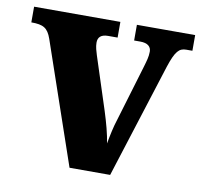

<svg xmlns="http://www.w3.org/2000/svg" viewBox="-65 -605 710 675"><g transform="rotate(10 289.5 -268.0)"><path d="M76 -434 225 0H370L500 -409C519 -467 532 -480 557 -480H579V-536H371V-480H393C419 -480 432 -469 432 -451C432 -432 427 -417 421 -396L361 -196C352 -169 345 -135 340 -107C335 -140 325 -177 312 -218L251 -406C247 -419 242 -434 242 -450C242 -469 253 -480 278 -480H312V-536H4V-480C47 -480 63 -471 76 -434Z"/></g></svg>

Font: Noto Serif Bengali SemiCondensed ExtraBold
Style: Regular
Weight: 800
Width: 4
Designer: Juan Bruce, Universal Thirst, Indian Type Foundry and the Monotype Design Team.
Foundry: Monotype Imaging Inc.
Version: Version 2.003